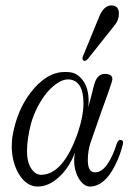

<svg xmlns="http://www.w3.org/2000/svg" viewBox="-20 -674 501 704"><path d="M431 -147Q421 -104 400 -64Q363 8 312 10Q287 11 268 -21Q245 -63 255 -115Q234 -59 196 -24.5Q158 10 119 10Q76 10 48 -38Q24 -79 23 -137Q23 -161 27 -181Q43 -269 91 -333Q150 -410 217 -410Q230 -410 237 -409Q264 -406 284 -379Q305 -351 305 -303Q305 -294 303 -280Q308 -295 319 -339Q327 -374 333 -383Q344 -403 364 -403Q392 -403 392 -384Q392 -377 377 -335Q358 -284 312 -151Q302 -121 302 -87Q302 -49 321 -43Q349 -37 373 -71Q394 -101 408 -147Q413 -161 421 -161Q433 -161 431 -147ZM266 -189Q286 -249 286 -295Q286 -381 230 -383Q196 -383 154 -337Q113 -287 94 -222Q79 -164 79 -121Q79 -72 100 -49Q113 -33 130 -33Q212 -33 266 -189ZM416 -624Q416 -600 400 -581L303 -459Q295 -449 288 -451Q277 -456 288 -477L345 -616Q362 -654 388 -654Q416 -654 416 -624Z"/></svg>

Font: GFS Solomos
Style: Regular
Weight: 400
Designer: George D. Matthiopoulos
Foundry: George D. Matthiopoulos
Version: Version 1.000